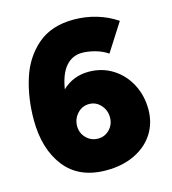

<svg xmlns="http://www.w3.org/2000/svg" viewBox="-108 -801 809 902"><g transform="rotate(-15 296.5 -350.0)"><path d="M30 -305Q30 -411 59 -503Q88 -595 155.5 -653.5Q223 -712 332 -712Q390 -712 443.5 -696Q497 -680 541 -650L454 -514Q426 -533 392 -542Q358 -551 330 -551Q283 -551 251.5 -515.5Q220 -480 208 -406Q261 -457 337 -457Q402 -457 453.5 -424.5Q505 -392 534 -336.5Q563 -281 563 -214Q563 -149 531 -98Q499 -47 439 -17.5Q379 12 299 12Q167 12 98.5 -75.5Q30 -163 30 -305ZM300 -142Q333 -142 356 -166Q379 -190 379 -224Q379 -259 356 -284.5Q333 -310 300 -310Q266 -310 242.5 -284.5Q219 -259 219 -224Q219 -190 242.5 -166Q266 -142 300 -142Z"/></g></svg>

Font: Oak Sans Black
Style: Regular
Weight: 900
Designer: Erik Kennedy, Walven
Foundry: Erik Kennedy, Walven
Version: Version 1.000